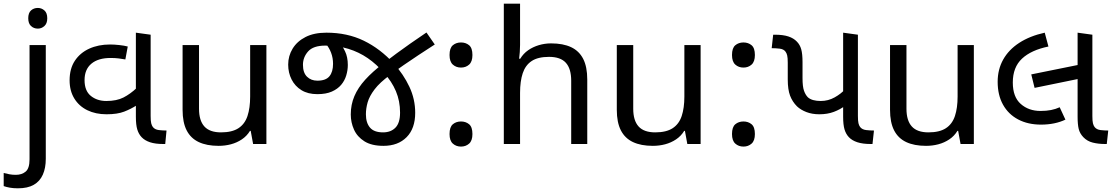

<svg xmlns="http://www.w3.org/2000/svg" viewBox="-75 -780 6031 1040"><path d="M22 240Q-3 240 -22 236.5Q-41 233 -55 228V157Q-40 161 -24 164Q-8 167 11 167Q43 167 64 149.5Q85 132 85 83V-536H173V80Q173 130 157 166Q141 202 108 221Q75 240 22 240ZM78 -681Q78 -710 93 -723.5Q108 -737 130 -737Q150 -737 165.5 -723.5Q181 -710 181 -681Q181 -653 165.5 -639Q150 -625 130 -625Q108 -625 93 -639Q78 -653 78 -681Z M502 -161Q443 -161 398 -183Q353 -205 327.5 -246.5Q302 -288 302 -345Q302 -408 330.5 -451Q359 -494 408.5 -516.5Q458 -539 521 -539Q543 -539 571 -536Q599 -533 617 -528L604 -458Q587 -461 568 -463.5Q549 -466 524 -466Q457 -466 420 -435Q383 -404 383 -346Q383 -288 417 -260.5Q451 -233 501 -233Q557 -233 594 -252Q631 -271 666 -304V-210Q635 -190 598 -175.5Q561 -161 502 -161ZM809 0Q766 0 737.5 -9.5Q709 -19 692 -37Q676 -54 668.5 -79Q661 -104 661 -148V-603L741 -592V-152Q741 -125 744 -112.5Q747 -100 753 -92Q764 -78 785.5 -75.5Q807 -73 827 -73L820 0Z M1368 -536V0H1296L1283 -71H1279Q1262 -43 1235 -25Q1208 -7 1176 1.5Q1144 10 1109 10Q1045 10 1001.5 -10.5Q958 -31 936 -74Q914 -117 914 -185V-536H1003V-191Q1003 -127 1032 -95Q1061 -63 1122 -63Q1182 -63 1216.5 -85.5Q1251 -108 1265.5 -151.5Q1280 -195 1280 -257V-536Z M2002 10Q1938 10 1899 -14.5Q1860 -39 1842.5 -78Q1825 -117 1825 -160Q1825 -213 1844.5 -259Q1864 -305 1903.5 -348.5Q1943 -392 2002 -437Q2038 -465 2073 -490.5Q2108 -516 2147.5 -544Q2187 -572 2235 -604L2280 -539Q2232 -508 2191 -481Q2150 -454 2112.5 -428Q2075 -402 2038 -374Q1982 -333 1954 -296Q1926 -259 1916.5 -226Q1907 -193 1907 -161Q1907 -115 1929 -89Q1951 -63 2000 -63Q2042 -63 2067 -88.5Q2092 -114 2092 -170Q2092 -233 2069.5 -286Q2047 -339 2005 -385Q1965 -432 1917 -465Q1869 -498 1812 -515.5Q1755 -533 1687 -533Q1622 -533 1594 -501.5Q1566 -470 1566 -429Q1566 -386 1588 -364.5Q1610 -343 1644 -343Q1690 -343 1709.5 -367Q1729 -391 1729 -434Q1729 -466 1718.5 -494Q1708 -522 1689 -544L1760 -555Q1779 -533 1794 -502Q1809 -471 1809 -428Q1809 -400 1800.5 -371.5Q1792 -343 1773 -320.5Q1754 -298 1722.5 -284Q1691 -270 1644 -270Q1593 -270 1558 -291.5Q1523 -313 1504.5 -349.5Q1486 -386 1486 -430Q1486 -477 1510 -516.5Q1534 -556 1580 -579.5Q1626 -603 1693 -603Q1806 -603 1895.5 -559.5Q1985 -516 2058 -436Q2111 -377 2142.5 -310Q2174 -243 2174 -169Q2174 -84 2127.5 -37Q2081 10 2002 10Z M2422 -414Q2396 -414 2378 -430Q2360 -446 2360 -482Q2360 -520 2378 -535Q2396 -550 2422 -550Q2448 -550 2466 -535Q2484 -520 2484 -482Q2484 -446 2466 -430Q2448 -414 2422 -414ZM2422 14Q2396 14 2378 -2Q2360 -18 2360 -54Q2360 -92 2378 -107Q2396 -122 2422 -122Q2448 -122 2466 -107Q2484 -92 2484 -54Q2484 -18 2466 -2Q2448 14 2422 14Z M2742 -537Q2742 -518 2740.5 -498Q2739 -478 2737 -462H2743Q2760 -490 2786 -508Q2812 -526 2844 -535.5Q2876 -545 2910 -545Q2975 -545 3018.5 -524.5Q3062 -504 3084 -461Q3106 -418 3106 -349V0H3019V-343Q3019 -408 2990 -440Q2961 -472 2899 -472Q2839 -472 2805 -449.5Q2771 -427 2756.5 -383.5Q2742 -340 2742 -277V0H2654V-760H2742Z M3720 -536V0H3648L3635 -71H3631Q3614 -43 3587 -25Q3560 -7 3528 1.5Q3496 10 3461 10Q3397 10 3353.5 -10.5Q3310 -31 3288 -74Q3266 -117 3266 -185V-536H3355V-191Q3355 -127 3384 -95Q3413 -63 3474 -63Q3534 -63 3568.5 -85.5Q3603 -108 3617.5 -151.5Q3632 -195 3632 -257V-536Z M3952 -414Q3926 -414 3908 -430Q3890 -446 3890 -482Q3890 -520 3908 -535Q3926 -550 3952 -550Q3978 -550 3996 -535Q4014 -520 4014 -482Q4014 -446 3996 -430Q3978 -414 3952 -414ZM3952 14Q3926 14 3908 -2Q3890 -18 3890 -54Q3890 -92 3908 -107Q3926 -122 3952 -122Q3978 -122 3996 -107Q4014 -92 4014 -54Q4014 -18 3996 -2Q3978 14 3952 14Z M4363 -161Q4324 -161 4293 -173Q4262 -185 4242 -204Q4217 -229 4204.5 -262Q4192 -295 4192 -350V-440Q4192 -467 4189 -479.5Q4186 -492 4180 -500Q4170 -514 4148 -516.5Q4126 -519 4105 -519L4113 -592H4123Q4167 -592 4195.5 -582.5Q4224 -573 4241 -555Q4258 -538 4265 -513Q4272 -488 4272 -443V-357Q4272 -311 4280 -288.5Q4288 -266 4301 -253Q4312 -243 4329.5 -238Q4347 -233 4371 -233Q4411 -233 4446 -252.5Q4481 -272 4504 -298V-208Q4476 -187 4441.5 -174Q4407 -161 4363 -161ZM4641 0Q4598 0 4569 -9.5Q4540 -19 4523 -37Q4507 -54 4499.5 -79Q4492 -104 4492 -148V-603L4572 -592V-152Q4572 -125 4575 -112.5Q4578 -100 4584 -92Q4595 -78 4616.5 -75.5Q4638 -73 4659 -73L4651 0Z M5200 -536V0H5128L5115 -71H5111Q5094 -43 5067 -25Q5040 -7 5008 1.5Q4976 10 4941 10Q4877 10 4833.5 -10.5Q4790 -31 4768 -74Q4746 -117 4746 -185V-536H4835V-191Q4835 -127 4864 -95Q4893 -63 4954 -63Q5014 -63 5048.5 -85.5Q5083 -108 5097.5 -151.5Q5112 -195 5112 -257V-536Z M5564 -105Q5493 -105 5440 -133Q5387 -161 5358 -213Q5329 -265 5329 -337Q5329 -404 5359 -457.5Q5389 -511 5446 -548Q5503 -585 5584 -603L5604 -528Q5511 -509 5461 -462.5Q5411 -416 5411 -333Q5411 -255 5454 -217Q5497 -179 5561 -179Q5593 -179 5618 -184Q5643 -189 5665 -199L5696 -132Q5669 -119 5635.5 -112Q5602 -105 5564 -105ZM5529 -304 5511 -377 5778 -431V-355ZM5910 0Q5875 0 5844.5 -7.5Q5814 -15 5793 -37Q5774 -57 5768 -81.5Q5762 -106 5762 -148V-603L5842 -592V-152Q5842 -125 5845 -112.5Q5848 -100 5854 -92Q5865 -78 5886 -75.5Q5907 -73 5928 -73L5920 0Z"/></svg>

Font: hexguzrati15
Style: Regular
Weight: 400
Designer: Jelle Bosma - Monotype Design Team
Foundry: Monotype Imaging Inc.
Version: Version 2.006